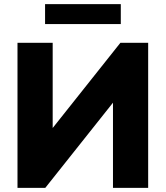

<svg xmlns="http://www.w3.org/2000/svg" viewBox="-20 -913 805 933"><path d="M65 0V-705H236V-291L565 -705H700V0H529V-414L200 0ZM199 -796V-893H567V-796Z"/></svg>

Font: Mulish Black
Style: Regular
Weight: 900
Designer: Vernon Adams
Foundry: Vernon Adams
Version: Version 3.603; ttfautohint (v1.8.3)